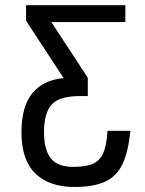

<svg xmlns="http://www.w3.org/2000/svg" viewBox="-20 -538 572 756"><path d="M272.9 198.2Q173.8 198.2 119.1 145Q64.5 91.8 64.5 -16.6Q64.5 -118.7 107.2 -170.9Q149.9 -223.1 230.5 -230.5L82.5 -456.5V-517.6H473.6V-451.2H182.1L325.7 -231.9V-159.7H294.4Q213.4 -159.7 183.3 -126.2Q153.3 -92.8 153.3 -17.1Q153.3 52.2 180.4 85.7Q207.5 119.1 268.1 119.1Q314.5 119.1 342.8 108.2Q371.1 97.2 385.5 66.7Q399.9 36.1 403.3 -22.9H493.2Q485.4 60.1 462.2 108.4Q439 156.7 393.6 177.5Q348.1 198.2 272.9 198.2Z"/></svg>

Font: Monda
Style: Regular
Weight: 400
Designer: Vernon Adams
Foundry: Vernon Adams
Version: Version 2.100; ttfautohint (v1.8.3)